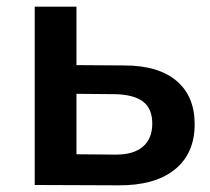

<svg xmlns="http://www.w3.org/2000/svg" viewBox="-20 -554 629 575"><path d="M563 -182Q563 -94 503 -46Q443 2 334 1L84 0V-534H209V-359L352 -358Q454 -358 508.5 -312Q563 -266 563 -182ZM436 -184Q436 -229 408 -250Q380 -271 323 -272L209 -273V-92L323 -91Q378 -90 407 -114Q436 -138 436 -184Z"/></svg>

Font: APTA Sans SemiBold
Style: Bold
Weight: 600
Version: Version 7.200